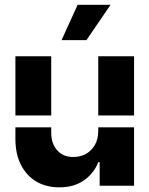

<svg xmlns="http://www.w3.org/2000/svg" viewBox="-20 -783 629 809"><path d="M229.5 6.3Q174.8 6.3 132.8 -18.1Q91.3 -43 67.9 -88.9Q44.9 -134.8 44.9 -198.7V-246.6H195.8V-225.1Q195.8 -176.8 221.7 -148.9Q247.6 -120.6 290 -121.6Q317.9 -121.6 340.8 -133.8Q363.8 -146 379.4 -171.4Q394 -196.3 394 -232.4V-246.6H544.9V-0.5H399.9V-99.6H394Q376 -52.7 333 -22.5Q290 6.8 229.5 6.3ZM44.9 -296.4V-545.9H195.8V-296.4ZM239.3 -613.8 307.1 -762.7H445.8L344.2 -613.8ZM394 -296.4V-545.9H544.9V-296.4Z"/></svg>

Font: Inter Tight Stencil
Style: Bold
Weight: 700
Designer: Rasmus Andersson
Foundry: rsms
Version: Version 3.004;Glyphs 3.1.2 (3151)